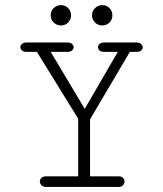

<svg xmlns="http://www.w3.org/2000/svg" viewBox="-20 -740 645 760"><path d="M384.8 -639.2Q368.2 -639.2 356.2 -650.9Q344.2 -662.6 344.2 -679.2Q344.2 -696.3 356.2 -708Q368.2 -719.7 384.8 -719.7Q401.9 -719.7 413.3 -708Q424.8 -696.3 424.8 -679.2Q424.8 -662.6 413.3 -650.9Q401.9 -639.2 384.8 -639.2ZM221.2 -639.2Q204.6 -639.2 192.6 -650.9Q180.7 -662.6 180.7 -679.2Q180.7 -696.3 192.6 -708Q204.6 -719.7 221.2 -719.7Q238.3 -719.7 249.8 -708Q261.2 -696.3 261.2 -679.2Q261.2 -662.6 249.8 -650.9Q238.3 -639.2 221.2 -639.2ZM163.1 0Q150.9 0 144.3 -6.8Q137.7 -13.7 137.7 -21.5Q137.7 -29.3 143.8 -35.6Q149.9 -42 162.1 -42H289.6V-270L126 -534.7H85Q72.8 -534.7 66.7 -540.5Q60.5 -546.4 60.5 -553.2Q60.5 -560.1 66.9 -565.9Q73.2 -571.8 85.4 -571.8H246.6Q259.3 -571.8 265.4 -565.9Q271.5 -560.1 271.5 -553.2Q271.5 -546.4 265.4 -540.5Q259.3 -534.7 247.1 -534.7H180.7L315.4 -309.1L446.3 -534.7H392.1Q379.9 -534.7 373.8 -540.5Q367.7 -546.4 367.7 -553.2Q367.7 -560.1 374 -565.9Q380.4 -571.8 392.6 -571.8H520Q532.7 -571.8 538.8 -565.7Q544.9 -559.6 544.9 -552.7Q544.9 -545.9 539.1 -540.3Q533.2 -534.7 521 -534.7H494.1L336.4 -267.6V-42H449.7Q461.4 -42 467.3 -35.6Q473.1 -29.3 473.1 -21.5Q473.1 -13.7 467 -6.8Q460.9 0 448.7 0Z"/></svg>

Font: Cutive Mono
Style: Regular
Weight: 400
Designer: Vernon Adams
Foundry: Vernon Adams
Version: Version 1.110; ttfautohint (v1.8.4.7-5d5b)